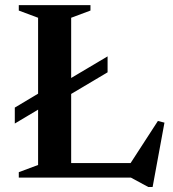

<svg xmlns="http://www.w3.org/2000/svg" viewBox="-20 -690 672 746"><path d="M573 36.5H556L488.5 0H53V-21L128 -49V-264L37.5 -210V-272L128 -326V-621L53 -649V-670H331.5V-649L256.5 -621V-387L398 -471V-409L256.5 -325V-56.5H487.5L593.5 -220L619 -213.5Z"/></svg>

Font: Newsreader Text SemiBold
Style: Regular
Weight: 600
Designer: Hugues Gentile
Foundry: Production Type
Version: Version 1.001